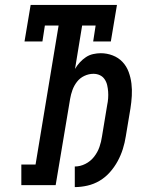

<svg xmlns="http://www.w3.org/2000/svg" viewBox="-20 -755 640 783"><path d="M285 8V-76Q307 -76 328 -86.5Q349 -97 363.5 -115.5Q378 -134 385.5 -155.5Q393 -177 396 -199Q401 -231 406.5 -262.5Q412 -294 417 -326Q420 -340 421 -354Q422 -368 421 -381.5Q420 -395 417 -408Q414 -421 406.5 -432Q399 -443 387 -448.5Q375 -454 361 -454Q342 -454 324 -445.5Q306 -437 294 -421.5Q282 -406 275.5 -388Q269 -370 266 -352L207 0H67V-84H125L219 -651H163L153 -586H80L105 -735H457L432 -586H360L370 -651H315L286 -474Q294 -488 305.5 -500.5Q317 -513 330.5 -522Q344 -531 360 -534.5Q376 -538 391 -538Q416 -538 439.5 -529Q463 -520 479.5 -502.5Q496 -485 504.5 -462Q513 -439 516 -414.5Q519 -390 517.5 -364Q516 -338 512 -313L493 -199Q489 -173 481 -147.5Q473 -122 460 -98Q447 -74 428.5 -53Q410 -32 386.5 -18Q363 -4 336.5 2Q310 8 285 8Z"/></svg>

Font: Iosevka Curly Slab MdEx
Style: Italic
Weight: 500
Width: 7
Italic angle: -9°
Monospace: yes
Designer: Belleve Invis
Foundry: Belleve Invis
Version: Version 11.0.0; ttfautohint (v1.8.3)